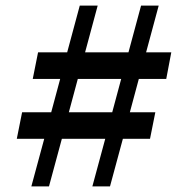

<svg xmlns="http://www.w3.org/2000/svg" viewBox="-20 -666 632 686"><path d="M226 -265 258 -384H413L381 -265ZM92 0H155L201 -170H356L310 0H373L419 -170H516L535 -265H444L476 -384H574L592 -479H502L547 -646H484L439 -479H284L329 -646H265L220 -479H116L97 -384H195L163 -265H59L40 -170H138Z"/></svg>

Font: Source Serif Pro Semibold
Style: Italic
Weight: 600
Italic angle: -12°
Designer: Frank Grießhammer
Foundry: Adobe Systems Incorporated
Version: Version 3.001;hotconv 1.0.111;makeotfexe 2.5.65597